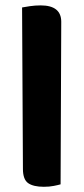

<svg xmlns="http://www.w3.org/2000/svg" viewBox="-20 -697 316 726"><path d="M145.7 9.3Q106.2 9.3 86.5 -4.5Q66.7 -18.4 66.7 -58.4L63.5 -668.8Q73.8 -670.8 93.3 -673.7Q112.8 -676.6 133.9 -676.6Q211.6 -676.6 211.6 -614.4L209.1 0Q199.6 2.8 183.1 6Q166.6 9.3 145.7 9.3Z"/></svg>

Font: Baloo Bhaijaan 2
Style: Regular
Weight: 400
Designer: Sanskriti Dholi, Noopur Datye and Ek Type
Foundry: Ek Type
Version: Version 1.701